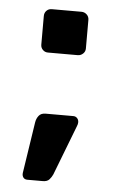

<svg xmlns="http://www.w3.org/2000/svg" viewBox="-46 -527 378 635"><g transform="rotate(5 143.0 -209.5)"><path d="M100 -350Q90 -350 83 -357Q76 -364 76 -374V-469Q76 -480 83 -487Q90 -494 100 -494H199Q209 -494 216.5 -487Q224 -480 224 -469V-374Q224 -364 216.5 -357Q209 -350 199 -350ZM69 75Q60 75 55.5 69Q51 63 52 54L78 -116Q80 -129 87.5 -138.5Q95 -148 110 -148H202Q210 -148 215 -142.5Q220 -137 220 -129Q220 -123 217 -116L153 50Q149 59 142 67Q135 75 120 75Z"/></g></svg>

Font: Rubik Medium
Style: Regular
Weight: 500
Designer: Hubert and Fischer
Foundry: Hubert and Fischer
Version: Version 2.300; ttfautohint (v1.8.4.7-5d5b);gftools[0.9.30]